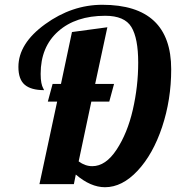

<svg xmlns="http://www.w3.org/2000/svg" viewBox="-20 -770 747 803"><path d="M281 -636 429 -656 378 -419H457L437 -345H362L309 -95Q336 -75 366 -75Q422 -75 467.5 -144Q513 -213 535.5 -311Q558 -409 558 -508Q558 -610 529.5 -657Q501 -704 420 -704Q297 -704 223.5 -639Q150 -574 150 -461Q150 -438 153 -423.5Q156 -409 160 -402Q164 -395 164 -393Q110 -393 83.5 -415.5Q57 -438 57 -490Q57 -588 169 -669Q281 -750 408 -750Q696 -750 696 -480Q696 -353 658 -239Q620 -125 555.5 -56Q491 13 419 13Q359 13 297 -40L289 0H145L219 -345H180L200 -419H235Z"/></svg>

Font: Lobster Two
Style: Bold Italic
Weight: 700
Designer: Pablo Impallari
Foundry: Pablo Impallari. www.impallari.com
Version: Version 2.000